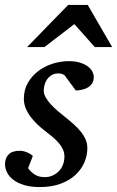

<svg xmlns="http://www.w3.org/2000/svg" viewBox="-28 -740 471 772"><path d="M349.1 -431.2Q349.1 -413.6 341.3 -403.1Q333.5 -392.6 322.3 -386.7Q311 -380.9 298.6 -378.7Q286.1 -376.5 276.9 -376L231.9 -437Q229 -439.5 222.7 -442.1Q216.3 -444.8 207 -444.8Q190.4 -444.8 179.2 -437.7Q168 -430.7 160.9 -420.2Q153.8 -409.7 150.9 -397.7Q147.9 -385.7 147.9 -376Q147.9 -362.3 155.8 -348.4Q163.6 -334.5 176.3 -320.6Q189 -306.6 204.8 -293.2Q220.7 -279.8 236.8 -267.1Q253.4 -253.9 268.8 -240Q284.2 -226.1 296.4 -211.2Q308.6 -196.3 315.9 -179.7Q323.2 -163.1 323.2 -145Q323.2 -114.3 310.8 -85.9Q298.3 -57.6 274.2 -35.6Q250 -13.7 214.1 -0.7Q178.2 12.2 131.8 12.2Q95.7 12.2 69.3 4.2Q43 -3.9 25.9 -16.8Q8.8 -29.8 0.5 -46.4Q-7.8 -63 -7.8 -80.1Q-7.8 -104 6.6 -118.9Q21 -133.8 51.8 -133.8Q61 -133.8 69.3 -131.3Q77.6 -128.9 84.5 -125.7Q91.3 -122.6 96.4 -118.9Q101.6 -115.2 104 -112.8L85 -64Q95.7 -48.8 111.6 -38.3Q127.4 -27.8 152.8 -27.8Q168 -27.8 182.1 -33.7Q196.3 -39.6 207.3 -50.3Q218.3 -61 224.6 -76.4Q231 -91.8 231 -110.8Q231 -126 224.9 -139.4Q218.8 -152.8 207.8 -165.5Q196.8 -178.2 181.9 -190.7Q167 -203.1 148.9 -216.8Q133.3 -229 118.9 -243.2Q104.5 -257.3 93 -273.2Q81.5 -289.1 74.7 -306.6Q67.9 -324.2 67.9 -342.8Q67.9 -379.4 84.5 -407.7Q101.1 -436 127.2 -455.3Q153.3 -474.6 185.3 -484.4Q217.3 -494.1 248 -494.1Q276.4 -494.1 295.7 -487.5Q314.9 -481 326.9 -471.4Q338.9 -461.9 344 -450.9Q349.1 -439.9 349.1 -431.2ZM353 -550.8 271 -643.1 150.9 -550.8H81.1L246.1 -720.2H324.7L422.9 -550.8Z"/></svg>

Font: Charis SIL Viet
Style: Italic
Weight: 400
Italic angle: -11°
Foundry: SIL International
Version: Version 5.000